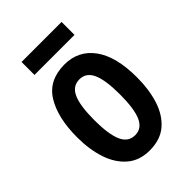

<svg xmlns="http://www.w3.org/2000/svg" viewBox="-211 -792 892 892"><g transform="rotate(-45 234.5 -346.0)"><path d="M431 -272Q431 -193 411 -129.5Q391 -66 347.5 -28Q304 10 233 10Q166 10 122.5 -27.5Q79 -65 58 -128.5Q37 -192 37 -272Q37 -400 84 -476.5Q131 -553 235 -553Q326 -553 378.5 -481Q431 -409 431 -272ZM150 -271Q150 -179 170 -133.5Q190 -88 235 -88Q279 -88 299 -133Q319 -178 319 -272Q319 -366 299 -410.5Q279 -455 235 -455Q190 -455 170 -410.5Q150 -366 150 -271ZM365 -702V-617H102V-702Z"/></g></svg>

Font: Noto Sans Gujarati UI ExtraCondensed SemiBold
Style: Regular
Weight: 600
Width: 2
Designer: Jelle Bosma - Monotype Design Team, Universal Thirst
Foundry: Monotype Imaging Inc.
Version: Version 2.106; ttfautohint (v1.8.4.7-5d5b)